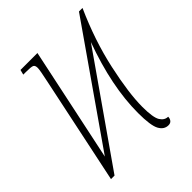

<svg xmlns="http://www.w3.org/2000/svg" viewBox="-162 -628 729 729"><g transform="rotate(-45 202.5 -263.0)"><path d="M270 -105Q270 -247 334 -422L39 0H20L110 -428Q122 -483 122 -495Q122 -509 114.5 -512.5Q107 -516 79 -516H65L70 -536H161L64 -77L384 -536H403Q349 -416 323.5 -299Q298 -182 298 -110Q298 -52 310 -33Q322 -14 341 -14Q341 -4 335.5 3Q330 10 319 10Q296 10 283 -13.5Q270 -37 270 -105Z"/></g></svg>

Font: Noto Serif CondThin
Style: Italic
Weight: 250
Width: 3
Italic angle: -12°
Designer: Monotype Design Team
Foundry: Monotype Imaging Inc.
Version: Version 1.001